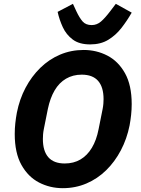

<svg xmlns="http://www.w3.org/2000/svg" viewBox="-20 -971 735 1003"><path d="M308 12Q241 12 184 -17.5Q127 -47 92 -109.5Q57 -172 57 -271Q57 -300 60 -327.5Q63 -355 68 -382Q82 -453 113.5 -512.5Q145 -572 190.5 -616.5Q236 -661 293.5 -685.5Q351 -710 417 -710Q484 -710 541 -680.5Q598 -651 633 -588.5Q668 -526 668 -427Q668 -399 665 -371Q662 -343 657 -316Q643 -246 611.5 -186Q580 -126 534.5 -81.5Q489 -37 431.5 -12.5Q374 12 308 12ZM318 -117Q365 -117 400.5 -138Q436 -159 460 -199Q484 -239 495 -296L516 -401Q519 -416 520 -429.5Q521 -443 521 -453Q521 -516 492.5 -548.5Q464 -581 407 -581Q361 -581 325 -560Q289 -539 265.5 -499Q242 -459 230 -402L209 -297Q206 -282 205 -269Q204 -256 204 -245Q204 -182 232.5 -149.5Q261 -117 318 -117ZM451 -739Q394 -739 360 -764.5Q326 -790 308 -829Q290 -868 281 -909L361 -951L379 -912Q395 -878 411.5 -859Q428 -840 459 -840Q486 -840 507.5 -858.5Q529 -877 557 -914L585 -951L668 -905Q644 -863 614.5 -825Q585 -787 545.5 -763Q506 -739 451 -739Z"/></svg>

Font: IBM Plex Sans Var
Style: Italic
Weight: 400
Italic angle: -11.31°
Designer: Mike Abbink, Paul van der Laan, Pieter van Rosmalen
Foundry: Bold Monday
Version: Version 1.001